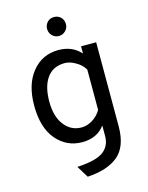

<svg xmlns="http://www.w3.org/2000/svg" viewBox="-133 -791 830 1079"><g transform="rotate(-15 281.5 -251.0)"><path d="M289.1 -598.6Q265.6 -598.6 250 -615.2Q234.4 -630.9 234.4 -654.3Q234.4 -676.8 250 -693.4Q265.6 -709 289.1 -709Q311.5 -709 328.1 -693.4Q343.8 -676.8 343.8 -654.3Q343.8 -630.9 328.1 -615.2Q311.5 -598.6 289.1 -598.6ZM240.2 207Q229.5 190.4 198.2 138.7Q308.6 132.8 351.6 100.6Q393.6 68.4 393.6 11.7Q393.6 -8.8 393.6 -49.8Q348.6 11.7 261.7 11.7Q171.9 11.7 112.3 -57.6Q52.7 -127.9 52.7 -255.9Q52.7 -379.9 111.3 -451.2Q169.9 -523.4 264.6 -523.4Q344.7 -523.4 393.6 -468.8Q393.6 -483.4 393.6 -510.7Q416 -510.7 481.4 -510.7Q481.4 -388.7 481.4 -21.5Q481.4 95.7 418.9 148.4Q356.4 200.2 240.2 207ZM280.3 -69.3Q311.5 -69.3 343.8 -88.9Q375 -108.4 393.6 -140.6Q393.6 -218.8 393.6 -375Q376 -405.3 342.8 -423.8Q309.6 -443.4 280.3 -443.4Q211.9 -443.4 176.8 -394.5Q140.6 -345.7 140.6 -255.9Q140.6 -168.9 179.7 -119.1Q217.8 -69.3 280.3 -69.3Z"/></g></svg>

Font: Overpass
Style: Regular
Weight: 400
Designer: Delve Withrington, Thomas Jockin
Version: Version 3.000;DELV;Overpass; ttfautohint (v1.5)